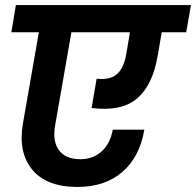

<svg xmlns="http://www.w3.org/2000/svg" viewBox="-20 -760 777 761"><path d="M25 -632 43 -740H737L718 -632H621L605 -539Q585 -422 523 -369.5Q461 -317 343 -332L363 -448Q414 -442 442 -465Q470 -488 480 -543L495 -632H263L199 -266Q187 -201 213.5 -165Q240 -129 298 -129Q349 -129 383 -160Q417 -191 427 -246H552Q534 -138 465 -78.5Q396 -19 287 -19Q164 -19 107.5 -88Q51 -157 71 -271L134 -632Z"/></svg>

Font: Poppins SemiBold
Style: Italic
Weight: 600
Italic angle: -10°
Designer: Ninad Kale (Devanagari), Jonny Pinhorn (Latin)
Foundry: Indian Type Foundry
Version: Version 3.200;PS 1.000;hotconv 16.6.54;makeotf.lib2.5.65590